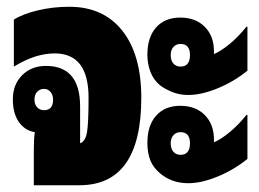

<svg xmlns="http://www.w3.org/2000/svg" viewBox="-20 -548 765 568"><path d="M80 0V-101Q80 -138 83 -157Q53 -162 35.5 -187.5Q18 -213 18 -254Q18 -298 45.5 -325.5Q73 -353 116 -353Q217 -353 217 -233V-124Q233 -130 237.5 -157.5Q242 -185 242 -259Q242 -390 142 -390Q113 -390 83.5 -380.5Q54 -371 21 -351V-490Q48 -507 92.5 -517.5Q137 -528 185 -528Q286 -528 342 -457Q398 -386 398 -259Q398 0 215 0ZM110 -222Q137 -222 137 -253Q137 -267 129.5 -276Q122 -285 110 -285Q98 -285 90 -276.5Q82 -268 82 -253Q82 -239 90 -230.5Q98 -222 110 -222Z M537 -267Q511 -267 489 -276Q467 -285 453 -296Q434 -312 425 -335.5Q416 -359 416 -386Q416 -438 442 -467Q468 -496 513 -496Q559 -496 586 -468.5Q613 -441 613 -396Q613 -391 613 -388Q634 -397 660 -418.5Q686 -440 709 -469H712V-339Q673 -307 624.5 -287Q576 -267 537 -267ZM514 -351Q542 -351 542 -385Q542 -418 514 -418Q501 -418 493 -409Q485 -400 485 -385Q485 -369 493 -360Q501 -351 514 -351ZM537 -6Q489 -6 455 -34Q434 -51 425 -73Q416 -95 416 -125Q416 -177 442 -206Q468 -235 513 -235Q559 -235 586 -207.5Q613 -180 613 -135Q613 -130 613 -127Q634 -136 660 -157.5Q686 -179 709 -208H712V-78Q673 -46 624.5 -26Q576 -6 537 -6ZM514 -90Q542 -90 542 -124Q542 -157 514 -157Q501 -157 493 -148Q485 -139 485 -124Q485 -108 493 -99Q501 -90 514 -90Z"/></svg>

Font: Noto Sans Thai Looped UI Condensed Black
Style: Regular
Weight: 900
Width: 3
Designer: Cadson Demak Team
Foundry: Cadson Demak Co., Ltd.
Version: Version 1.000; ttfautohint (v1.8.4.7-5d5b)